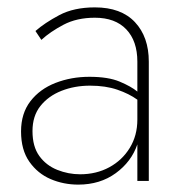

<svg xmlns="http://www.w3.org/2000/svg" viewBox="-20 -490 525 520"><path d="M92 -382 76 -406Q101 -428 140.5 -449Q180 -470 237 -470Q308 -470 345.5 -430Q383 -390 383 -323V0H352V-99Q336 -52 293.5 -21Q251 10 192 10Q152 10 117 -5Q82 -20 59.5 -52Q37 -84 37 -134Q37 -183 62.5 -216Q88 -249 130.5 -265.5Q173 -282 222 -282Q273 -282 304 -269Q335 -256 352 -242V-323Q352 -379 322 -410.5Q292 -442 237 -442Q188 -442 152 -423Q116 -404 92 -382ZM68 -135Q68 -93 86.5 -67.5Q105 -42 135 -30Q165 -18 197 -18Q241 -18 276 -37Q311 -56 331.5 -89.5Q352 -123 352 -166V-220Q330 -236 298 -247Q266 -258 224 -258Q182 -258 146.5 -244Q111 -230 89.5 -203Q68 -176 68 -135Z"/></svg>

Font: Jost* Thin
Style: Regular
Weight: 200
Version: Version 3.7